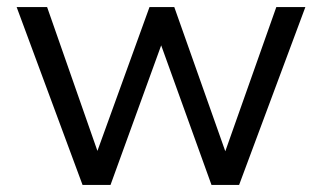

<svg xmlns="http://www.w3.org/2000/svg" viewBox="-20 -522 909 542"><path d="M213 0H292L435 -394L577 0H655L842 -502H760L616 -95L472 -502H402L255 -96L113 -502H27Z"/></svg>

Font: Poppy and Pepper
Style: Regular
Weight: 400
Designer: Thy Ha
Foundry: Thy Ha
Version: Version 0.001;Glyphs 3.2 (3227)